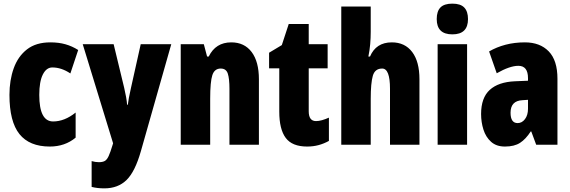

<svg xmlns="http://www.w3.org/2000/svg" viewBox="-20 -796 3135 1056"><path d="M254 10Q142 10 87 -58.5Q32 -127 32 -274Q32 -355 55.5 -420.5Q79 -486 128.5 -524.5Q178 -563 257 -563Q303 -563 340 -552.5Q377 -542 410 -521L367 -392Q318 -425 268 -425Q235 -425 215.5 -386Q196 -347 196 -274Q196 -128 272 -128Q335 -128 396 -177V-39Q337 10 254 10Z M435 -553H605L663 -313Q669 -288 673.5 -262.5Q678 -237 679 -220H683Q685 -237 689 -258.5Q693 -280 700 -311L754 -553H922L755 35Q723 148 676 194Q629 240 554 240Q535 240 517.5 238Q500 236 484 232V90Q504 96 524 96Q544 96 556 89.5Q568 83 577.5 62.5Q587 42 599 2L602 -8Z M1252 -563Q1324 -563 1364 -510Q1404 -457 1404 -360V0H1242V-308Q1242 -363 1233 -391Q1224 -419 1194 -419Q1160 -419 1148 -383Q1136 -347 1136 -253V0H974V-553H1101L1119 -485H1128Q1166 -563 1252 -563Z M1718 -130Q1733 -130 1751 -135Q1769 -140 1789 -149V-21Q1762 -6 1732.5 2Q1703 10 1669 10Q1587 10 1551.5 -37.5Q1516 -85 1516 -182V-420H1460V-506L1530 -548L1568 -664H1678V-553H1782V-420H1678V-184Q1678 -130 1718 -130Z M2019 -621Q2019 -587 2016 -552.5Q2013 -518 2006 -485H2015Q2048 -563 2135 -563Q2207 -563 2247 -510Q2287 -457 2287 -360V0H2125V-308Q2125 -419 2082 -419Q2042 -419 2030.5 -379Q2019 -339 2019 -253V0H1857V-760H2019Z M2468 -776Q2513 -776 2533.5 -754.5Q2554 -733 2554 -691Q2554 -607 2468 -607Q2382 -607 2382 -691Q2382 -734 2402.5 -755Q2423 -776 2468 -776ZM2549 -553V0H2387V-553Z M2867 -563Q2950 -563 2998 -513.5Q3046 -464 3046 -363V0H2929L2902 -73H2899Q2872 -31 2840.5 -10.5Q2809 10 2757 10Q2710 10 2681 -16Q2652 -42 2639 -83Q2626 -124 2626 -169Q2626 -258 2673.5 -301.5Q2721 -345 2812 -349L2884 -352V-366Q2884 -434 2831 -434Q2784 -434 2712 -393L2670 -513Q2711 -537 2760.5 -550Q2810 -563 2867 -563ZM2854 -245Q2788 -242 2788 -176Q2788 -119 2827 -119Q2851 -119 2867.5 -141Q2884 -163 2884 -198V-247Z"/></svg>

Font: Noto Sans Sinhala UI ExtraCondensed Black
Style: Regular
Weight: 900
Width: 2
Designer: Jelle Bosma - Monotype Design Team
Foundry: Monotype Imaging Inc.
Version: Version 2.006; ttfautohint (v1.8.4.7-5d5b)